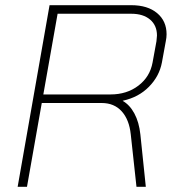

<svg xmlns="http://www.w3.org/2000/svg" viewBox="-20 -720 676 740"><path d="M171 -700H486Q549 -700 585.5 -669.5Q622 -639 622 -588Q622 -575 619 -561L604 -479Q594 -426 554 -385.5Q514 -345 454 -332L453 -331Q480 -316 498 -282.5Q516 -249 521 -202L542 0H506L484 -202Q478 -259 449 -291Q420 -323 372 -323H141L84 0H48ZM406 -356Q469 -356 513.5 -390Q558 -424 568 -479L583 -561Q585 -577 585 -583Q585 -622 558.5 -644.5Q532 -667 486 -667H202L147 -356Z"/></svg>

Font: Bai Jamjuree ExtraLight
Style: Italic
Weight: 275
Italic angle: -10°
Version: Version 1.000; ttfautohint (v1.6)